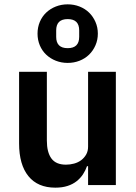

<svg xmlns="http://www.w3.org/2000/svg" viewBox="-20 -853 628 885"><path d="M386 -87H381Q374 -67 362.5 -49.5Q351 -32 333.5 -18Q316 -4 291.5 4Q267 12 235 12Q154 12 111 -41Q68 -94 68 -192V-522H196V-205Q196 -151 217 -122.5Q238 -94 284 -94Q303 -94 321.5 -99Q340 -104 354 -114.5Q368 -125 377 -140.5Q386 -156 386 -177V-522H514V0H386ZM292 -563Q263 -563 237.5 -573Q212 -583 193 -601Q174 -619 163.5 -644Q153 -669 153 -698Q153 -727 163.5 -752Q174 -777 193 -795Q212 -813 237.5 -823Q263 -833 292 -833Q321 -833 346.5 -823Q372 -813 390.5 -795Q409 -777 420 -752Q431 -727 431 -698Q431 -669 420 -644Q409 -619 390.5 -601Q372 -583 346.5 -573Q321 -563 292 -563ZM292 -631Q345 -631 345 -683V-713Q345 -765 292 -765Q239 -765 239 -713V-683Q239 -631 292 -631Z"/></svg>

Font: IBM Plex Sans SmBld
Style: Regular
Weight: 600
Designer: Mike Abbink, Paul van der Laan, Pieter van Rosmalen
Foundry: Bold Monday
Version: Version 3.005